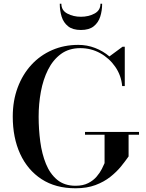

<svg xmlns="http://www.w3.org/2000/svg" viewBox="-20 -1001 784 1031"><path d="M309.5 -981Q309.5 -945 341.8 -928Q374 -911 414.5 -911Q455 -911 487.2 -928Q519.5 -945 519.5 -981H528.5Q528.5 -943.5 518.2 -911.5Q508 -879.5 483.2 -859.8Q458.5 -840 414.5 -840Q370.5 -840 345.8 -859.8Q321 -879.5 311 -911.5Q301 -943.5 301 -981ZM436.5 -292.5H726.5V-277.5H670.5V-161Q653.5 -136.5 629.8 -107.2Q606 -78 572.2 -51.2Q538.5 -24.5 492.5 -7.2Q446.5 10 385.5 10Q278.5 10 203.2 -39Q128 -88 88.2 -174.8Q48.5 -261.5 48.5 -375Q48.5 -460 74.8 -530.5Q101 -601 148.2 -652.5Q195.5 -704 259.8 -732Q324 -760 400.5 -760Q447.5 -760 490.5 -743.5Q533.5 -727 567.5 -698L638 -750H650V-539H636Q631 -596 599 -642.2Q567 -688.5 518 -715.5Q469 -742.5 411.5 -742.5Q350 -742.5 307.2 -711Q264.5 -679.5 238 -626.8Q211.5 -574 199.5 -508.5Q187.5 -443 187.5 -375Q187.5 -307 196.2 -240.8Q205 -174.5 226.8 -121Q248.5 -67.5 287.2 -35.5Q326 -3.5 385.5 -3.5Q426 -3.5 453.8 -17.8Q481.5 -32 499.2 -53Q517 -74 527 -94Q537 -114 541.5 -125V-277.5H436.5Z"/></svg>

Font: Bodoni* 16 Medium
Style: Regular
Weight: 500
Version: Version 2.2